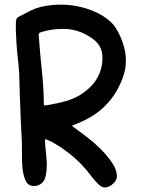

<svg xmlns="http://www.w3.org/2000/svg" viewBox="-20 -782 627 849"><path d="M79 -42Q77 -57 77 -113Q78 -139 75 -188Q72 -237 72 -245Q70 -295 70 -303Q68 -332 65 -454Q62 -503 56 -551Q53 -579 50 -648Q49 -678 52 -695Q54 -704 63 -708Q89 -722 115 -735Q155 -755 214 -760Q301 -768 386 -736Q437 -716 471 -684Q495 -661 514 -616Q551 -530 528 -454Q488 -327 378 -263Q345 -244 305 -229Q301 -229 299 -226Q300 -223 304 -221Q350 -188 393 -153Q455 -99 485 -47Q495 -28 497 -4Q498 14 480 30.5Q462 47 443 47Q432 47 419 36Q405 25 376 -13Q311 -98 207 -156Q196 -160 186 -165Q178 -169 179 -160Q179 -143 184 -100Q192 -32 178 10Q166 35 138 40Q106 44 94 18Q83 -3 79 -42ZM392 -609Q328 -656 256 -654Q210 -655 159 -639Q151 -636 151 -627Q155 -579 159 -531Q157 -551 169 -430Q173 -385 174 -322Q174 -315 180 -316Q183 -317 200 -319Q240 -326 271.5 -335Q303 -344 331 -360Q423 -416 432 -507Q440 -574 392 -609Z"/></svg>

Font: LXGW WenKai & Jojoba
Style: Regular
Weight: 400
Designer: LXGW / Fontworks Inc.
Foundry: LXGW / Fontworks Inc.
Version: Version 1.501;January 22, 2025;FontCreator 15.0.0.2927 64-bi